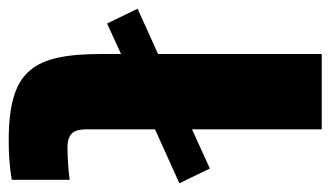

<svg xmlns="http://www.w3.org/2000/svg" viewBox="-184 -571 759 441"><g transform="rotate(90 195.5 -350.5)"><path d="M314 -126C278 -126 272 -144 272 -172V-327L396 -383L362 -453L272 -412V-710H99V-334L-5 -287L29 -217L99 -249V-206C99 -46 136 9 299 9C329 9 358 7 388 2V-131C360 -127 325 -126 314 -126Z"/></g></svg>

Font: LT Wave Black
Style: Regular
Weight: 900
Designer: Daniel Lyons
Version: Version 2.5 (Glyphs App)